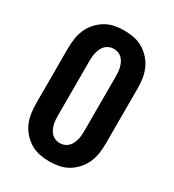

<svg xmlns="http://www.w3.org/2000/svg" viewBox="-182 -845 863 955"><g transform="rotate(30 250.0 -367.5)"><path d="M250 8Q222 8 194 2.5Q166 -3 142 -17.5Q118 -32 99 -53.5Q80 -75 69 -100.5Q58 -126 54 -154Q50 -182 50 -210V-525Q50 -553 54 -581Q58 -609 69 -634.5Q80 -660 99 -681.5Q118 -703 142 -717.5Q166 -732 194 -737.5Q222 -743 250 -743Q278 -743 306 -737.5Q334 -732 358 -717.5Q382 -703 401 -681.5Q420 -660 431 -634.5Q442 -609 446 -581Q450 -553 450 -525V-210Q450 -182 446 -154Q442 -126 431 -100.5Q420 -75 401 -53.5Q382 -32 358 -17.5Q334 -3 306 2.5Q278 8 250 8ZM250 -97Q263 -97 275 -101.5Q287 -106 296.5 -115Q306 -124 311.5 -135.5Q317 -147 320.5 -159.5Q324 -172 325 -185Q326 -198 326 -210V-525Q326 -537 325 -550Q324 -563 320.5 -575.5Q317 -588 311.5 -599.5Q306 -611 296.5 -620Q287 -629 275 -633.5Q263 -638 250 -638Q237 -638 225 -633.5Q213 -629 203.5 -620Q194 -611 188.5 -599.5Q183 -588 179.5 -575.5Q176 -563 175 -550Q174 -537 174 -525V-210Q174 -198 175 -185Q176 -172 179.5 -159.5Q183 -147 188.5 -135.5Q194 -124 203.5 -115Q213 -106 225 -101.5Q237 -97 250 -97Z"/></g></svg>

Font: Iosevka SS18 Extrabold
Style: Regular
Weight: 800
Monospace: yes
Designer: Belleve Invis
Foundry: Belleve Invis
Version: Version 25.1.1; ttfautohint (v1.8.4)